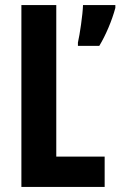

<svg xmlns="http://www.w3.org/2000/svg" viewBox="-20 -734 473 754"><path d="M64 0H391V-119H201V-714H64ZM433 -703V-714H306C305 -677 293 -596 286 -567V-554H370C395 -595 420 -654 433 -703Z"/></svg>

Font: Noto Sans Hebrew ExtraCondensed
Style: Bold
Weight: 700
Width: 2
Designer: Monotype Design Team
Foundry: Monotype Imaging Inc.
Version: Version 2.004